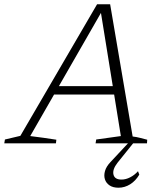

<svg xmlns="http://www.w3.org/2000/svg" viewBox="-29 -669 777 896"><path d="M590 -32Q608 -30 625 -25.5Q642 -21 658 -17L657 0H417L420 -18L535 -34L439 -628L452 -626L112 -34Q143 -30 173.5 -26Q204 -22 234 -17L232 0H-9L-6 -18L66 -35L424 -649H485ZM200 -228 220 -267H528L533 -228ZM524 207Q498 207 482 196Q466 185 460.5 167.5Q455 150 461 129Q467 108 486 88L583 -16H605L519 91Q495 122 500.5 145.5Q506 169 538 169Q558 169 578.5 158.5Q599 148 615 130L621 146Q604 175 578.5 191Q553 207 524 207Z"/></svg>

Font: Piazzolla Thin Thin
Style: Italic
Weight: 250
Italic angle: -11.3°
Version: Version 2.005